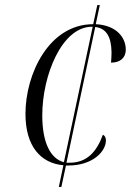

<svg xmlns="http://www.w3.org/2000/svg" viewBox="-20 -734 546 754"><path d="M211 0H221L239 -84C242 -84 245 -84 248 -84C344 -84 396 -139 396 -183C396 -194 391 -202 384 -205C360 -138 321 -95 254 -95C250 -95 245 -95 241 -95L354 -628C396 -623 417 -592 418 -529C418 -514 417 -500 416 -488C453 -488 474 -508 474 -539C474 -587 437 -635 356 -639L372 -714H362L346 -639C172 -639 80 -443 80 -287C80 -159 140 -93 229 -85ZM146 -281C146 -438 223 -629 341 -629H344L231 -97C178 -111 146 -174 146 -281Z"/></svg>

Font: Noto Serif Display SemiCondensed Light
Style: Italic
Weight: 300
Width: 4
Italic angle: -12°
Designer: Monotype Design Team
Foundry: Monotype Imaging Inc.
Version: Version 2.009